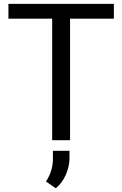

<svg xmlns="http://www.w3.org/2000/svg" viewBox="-20 -731 637 1001"><path d="M573.7 -633.8H345.2V0H252V-633.8H23.9V-710.9H573.7ZM271 250.5 219.7 215.3Q254.9 162.1 255.9 100.1V55.2H342.3V92.3Q342.3 136.7 323 180.4Q303.7 224.1 271 250.5Z"/></svg>

Font: Roboto-ThirdPerson-AD3FC
Style: ThirdPerson-AD3FC
Weight: 400
Designer: Google
Version: Version 2.137; 2017